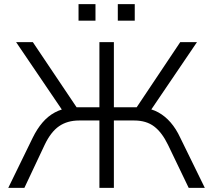

<svg xmlns="http://www.w3.org/2000/svg" viewBox="-20 -909 1031 929"><path d="M20 0 138 -242Q159 -285 185.5 -316Q212 -347 245.5 -365Q279 -383 318 -387L290 -363L58 -705H139L362 -373L340 -390H461V-705H531V-390H653L630 -373L852 -705H933L701 -363L675 -387Q714 -383 746.5 -365Q779 -347 805.5 -316.5Q832 -286 852 -243L971 0H893L793 -208Q764 -268 726 -297Q688 -326 629 -326H531V0H461V-326H363Q306 -326 266 -298.5Q226 -271 196 -208L98 0ZM550 -809V-889H632V-809ZM360 -809V-889H442V-809Z"/></svg>

Font: Nunito Sans 7pt Light
Style: Regular
Weight: 300
Designer: Vernon Adams
Foundry: Vernon Adams
Version: Version 3.101;gftools[0.9.27]